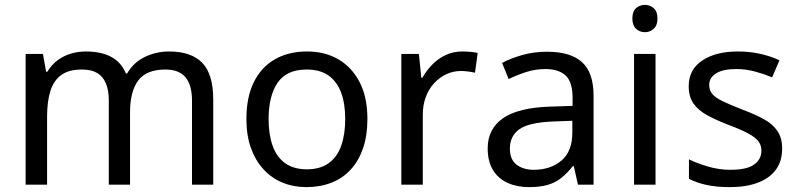

<svg xmlns="http://www.w3.org/2000/svg" viewBox="-20 -757 3271 787"><path d="M673 -546Q764 -546 809 -499.5Q854 -453 854 -349V0H767V-345Q767 -408 740.5 -440Q714 -472 658 -472Q580 -472 546.5 -427Q513 -382 513 -296V0H426V-345Q426 -387 414 -415.5Q402 -444 378 -458Q354 -472 316 -472Q262 -472 231 -449.5Q200 -427 186.5 -384Q173 -341 173 -278V0H85V-536H156L169 -463H174Q191 -491 215.5 -509.5Q240 -528 270 -537Q300 -546 332 -546Q394 -546 435.5 -524Q477 -502 496 -456H501Q528 -502 574.5 -524Q621 -546 673 -546Z M1486 -269Q1486 -202 1468.5 -150.5Q1451 -99 1418.5 -63Q1386 -27 1339.5 -8.5Q1293 10 1236 10Q1183 10 1138 -8.5Q1093 -27 1060 -63Q1027 -99 1008.5 -150.5Q990 -202 990 -269Q990 -358 1020 -419.5Q1050 -481 1106 -513.5Q1162 -546 1239 -546Q1312 -546 1367.5 -513.5Q1423 -481 1454.5 -419.5Q1486 -358 1486 -269ZM1081 -269Q1081 -206 1097.5 -159.5Q1114 -113 1149 -88Q1184 -63 1238 -63Q1292 -63 1327 -88Q1362 -113 1378.5 -159.5Q1395 -206 1395 -269Q1395 -333 1378 -378Q1361 -423 1326.5 -447.5Q1292 -472 1237 -472Q1155 -472 1118 -418Q1081 -364 1081 -269Z M1875 -546Q1890 -546 1907.5 -544.5Q1925 -543 1938 -540L1927 -459Q1914 -462 1898.5 -464Q1883 -466 1869 -466Q1838 -466 1810 -453Q1782 -440 1760 -416.5Q1738 -393 1725.5 -360Q1713 -327 1713 -286V0H1625V-536H1697L1707 -438H1711Q1728 -468 1752 -492.5Q1776 -517 1807 -531.5Q1838 -546 1875 -546Z M2221 -545Q2319 -545 2366 -502Q2413 -459 2413 -365V0H2349L2332 -76H2328Q2305 -47 2280.5 -27.5Q2256 -8 2224.5 1Q2193 10 2148 10Q2100 10 2061.5 -7Q2023 -24 2001 -59.5Q1979 -95 1979 -149Q1979 -229 2042 -272.5Q2105 -316 2236 -320L2327 -323V-355Q2327 -422 2298 -448Q2269 -474 2216 -474Q2174 -474 2136 -461.5Q2098 -449 2065 -433L2038 -499Q2073 -518 2121 -531.5Q2169 -545 2221 -545ZM2247 -259Q2147 -255 2108.5 -227Q2070 -199 2070 -148Q2070 -103 2097.5 -82Q2125 -61 2168 -61Q2236 -61 2281 -98.5Q2326 -136 2326 -214V-262Z M2667 -536V0H2579V-536ZM2624 -737Q2644 -737 2659.5 -723.5Q2675 -710 2675 -681Q2675 -653 2659.5 -639Q2644 -625 2624 -625Q2602 -625 2587 -639Q2572 -653 2572 -681Q2572 -710 2587 -723.5Q2602 -737 2624 -737Z M3186 -148Q3186 -96 3160 -61Q3134 -26 3086 -8Q3038 10 2972 10Q2916 10 2875.5 1Q2835 -8 2804 -24V-104Q2836 -88 2881.5 -74.5Q2927 -61 2974 -61Q3041 -61 3071 -82.5Q3101 -104 3101 -140Q3101 -160 3090 -176Q3079 -192 3050.5 -208Q3022 -224 2969 -244Q2917 -264 2880 -284Q2843 -304 2823 -332Q2803 -360 2803 -404Q2803 -472 2858.5 -509Q2914 -546 3004 -546Q3053 -546 3095.5 -536.5Q3138 -527 3175 -510L3145 -440Q3111 -454 3074 -464Q3037 -474 2998 -474Q2944 -474 2915.5 -456.5Q2887 -439 2887 -409Q2887 -387 2900 -371.5Q2913 -356 2943.5 -341.5Q2974 -327 3025 -307Q3076 -288 3112 -268Q3148 -248 3167 -219.5Q3186 -191 3186 -148Z"/></svg>

Font: lkorean25
Style: Book
Weight: 400
Designer: Jelle Bosma - Monotype Design Team
Foundry: Monotype Imaging Inc.
Version: Version 2.003